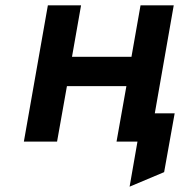

<svg xmlns="http://www.w3.org/2000/svg" viewBox="-20 -531 690 720"><path d="M69.5 0 159.5 -511H284L250 -318H473L507 -511H631.5L560.5 -106H635L595.5 114.5L466 169L495.5 0H417L454 -208H231L194 0Z"/></svg>

Font: Overpass
Style: Bold Italic
Weight: 700
Italic angle: -10°
Designer: Delve Withrington, Dave Bailey, Thomas Jockin
Foundry: Delve Fonts LLC
Version: Version 4.000; ttfautohint (v1.8.3)